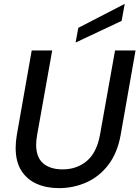

<svg xmlns="http://www.w3.org/2000/svg" viewBox="-20 -961 721 993"><path d="M285 12Q220 12 169.5 -10.5Q119 -33 90 -79Q61 -125 61 -196Q61 -227 67 -263L144 -700H250L172 -263Q167 -234 167 -213Q167 -147 203.5 -116Q240 -85 304 -85Q377 -85 428.5 -128Q480 -171 497 -263L575 -700H681L604 -263Q587 -169 540 -108Q493 -47 426.5 -17.5Q360 12 285 12ZM371 -741 385 -817 625 -941 609 -853Z"/></svg>

Font: DeepMind Sans Medium
Style: Italic
Weight: 500
Italic angle: -10°
Designer: Jonny Pinhorn / Modifications: Colophon Foundry
Foundry: Colophon Foundry
Version: Version 1.002; ttfautohint (v1.8.2)